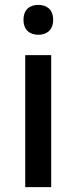

<svg xmlns="http://www.w3.org/2000/svg" viewBox="-20 -764 312 784"><path d="M137 -744C103 -744 76 -727 76 -683C76 -640 103 -622 137 -622C169 -622 197 -640 197 -683C197 -727 169 -744 137 -744ZM189 -539H83V0H189Z"/></svg>

Font: Noto Sans Bengali UI Medium
Style: Regular
Weight: 500
Designer: Jelle Bosma - Monotype Design Team
Foundry: Monotype Imaging Inc.
Version: Version 2.003